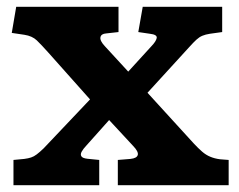

<svg xmlns="http://www.w3.org/2000/svg" viewBox="-20 -543 701 563"><path d="M19.5 0V-74L51 -77Q63 -78.5 71.2 -81.3Q79.5 -84 87.7 -90.3Q96 -96.5 108 -108L244 -251.5L122 -388.5Q101.5 -411.5 88 -424.5Q74.5 -437.5 51.5 -441L14.5 -446.5L27.5 -523H327.5V-449L291.5 -445Q276.5 -444 274.5 -433.7Q272.5 -423.5 287.5 -407.5L356 -333L424 -407.5Q437.5 -421.5 439.5 -431.5Q441.5 -441.5 419.5 -444L385.5 -449L398.5 -523H631.5V-449L595.5 -444Q582.5 -442 573.5 -438.2Q564.5 -434.5 556 -426.7Q547.5 -419 534.5 -404.5L412.5 -271L548 -122.5Q561 -108.5 572.5 -98.5Q584 -88.5 596.8 -83.3Q609.5 -78 625 -76L650.5 -74V0H325.5V-74L362.5 -77Q381.5 -79 384 -88.8Q386.5 -98.5 370 -115.5L300 -191L233.5 -116.5Q224 -106.5 219.5 -98.3Q215 -90 218.8 -84.5Q222.5 -79 236 -77.5L271 -74V0Z"/></svg>

Font: Literata Variable Black
Style: Regular
Weight: 900
Designer: Latin by Veronika Burian and Jose Scaglione. Greek by Irene Vlachou. Cyrillic by Vera Evstafieva.
Foundry: TypeTogether
Version: Version 3.021